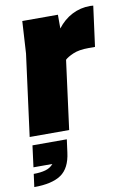

<svg xmlns="http://www.w3.org/2000/svg" viewBox="-105 -598 592 881"><g transform="rotate(-10 191.0 -157.0)"><path d="M159 100Q150 172 107.5 201Q65 230 -18 230L-10 170Q22 170 45 163.5Q68 157 82 140H-6L7 40H167ZM378 -544Q388 -544 393 -543L368 -355H338Q293 -355 265.5 -343Q238 -331 227 -320L185 0H1L51 -380L60 -530H226V-466Q255 -504 294 -524Q333 -544 378 -544Z"/></g></svg>

Font: Tanohe Sans Black
Style: Italic
Weight: 900
Designer: Village Type and Design LLC & Cristiano Sobral
Foundry: Cooper Hewitt Smithsonian Design Museum
Version: Version 1.00;January 12, 2020;FontCreator 12.0.0.2547 64-bit